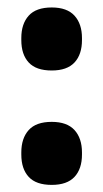

<svg xmlns="http://www.w3.org/2000/svg" viewBox="-20 -494 284 527"><path d="M122 13.5Q79 13.5 58.8 -8.5Q38.5 -30.5 38.5 -70V-75.5Q38.5 -114.5 58.8 -137Q79 -159.5 122 -159.5Q164 -159.5 184.5 -137Q205 -114.5 205 -75.5V-70Q205 -30.5 184.5 -8.5Q164 13.5 122 13.5ZM122 -300.5Q79 -300.5 58.8 -322.5Q38.5 -344.5 38.5 -384V-389.5Q38.5 -428.5 58.8 -451Q79 -473.5 122 -473.5Q164 -473.5 184.5 -451Q205 -428.5 205 -389.5V-384Q205 -344.5 184.5 -322.5Q164 -300.5 122 -300.5Z"/></svg>

Font: Anek Gujarati Medium
Style: Bold
Weight: 700
Version: Version 1.003